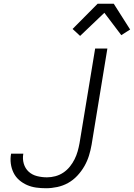

<svg xmlns="http://www.w3.org/2000/svg" viewBox="-20 -993 712 1021"><path d="M225 8Q198 8 172.5 4.5Q147 1 124 -9Q101 -19 82 -35.5Q63 -52 52 -74.5Q41 -97 37.5 -123Q34 -149 39 -176H104Q99 -148 106.5 -122.5Q114 -97 132.5 -80Q151 -63 177 -56.5Q203 -50 230 -50Q252 -50 274.5 -56Q297 -62 316.5 -75Q336 -88 351 -106.5Q366 -125 376.5 -146Q387 -167 393 -188.5Q399 -210 403 -232L486 -735H551L467 -223Q462 -194 453 -165Q444 -136 428.5 -109Q413 -82 391 -58.5Q369 -35 342 -20Q315 -5 284.5 1.5Q254 8 225 8ZM406 -802 366 -839 499 -973H585L672 -836L625 -806L535 -925Z"/></svg>

Font: Iosevka Aile Light Oblique
Style: Regular
Weight: 300
Italic angle: -9°
Designer: Belleve Invis
Foundry: Belleve Invis
Version: Version 31.1.0; ttfautohint (v1.8.4)